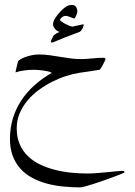

<svg xmlns="http://www.w3.org/2000/svg" viewBox="-20 -416 554 790"><path d="M492.2 293Q492.2 294.4 480.2 299.3Q468.3 304.2 450 311Q431.6 317.9 409.4 325.7Q387.2 333.5 366.9 340.1Q346.7 346.7 331.1 350.8Q315.4 355 310.1 355Q273.9 355 238.5 351.3Q203.1 347.7 171.1 338.9Q139.2 330.1 111.6 315.2Q84 300.3 64 278.1Q43.9 255.9 32.5 225.8Q21 195.8 21 155.8Q21 110.4 33.2 70.6Q45.4 30.8 67.9 -3.2Q90.3 -37.1 122.1 -65.4Q153.8 -93.8 192.9 -116.2Q187.5 -120.1 176.5 -122.6Q165.5 -125 153.8 -126.5Q142.1 -127.9 131.8 -128.4Q121.6 -128.9 117.2 -128.9Q100.6 -128.9 80.1 -126.2Q59.6 -123.5 43.9 -118.2Q43.9 -120.1 45.2 -126Q46.4 -131.8 48.1 -138.9Q49.8 -146 51.5 -152.6Q53.2 -159.2 54.2 -162.1Q54.7 -166 62.7 -171.1Q70.8 -176.3 83 -180.9Q95.2 -185.5 110.1 -188.7Q125 -191.9 140.1 -191.9Q161.6 -191.9 183.1 -189Q204.6 -186 226.3 -182.4Q248 -178.7 269.5 -175.8Q291 -172.9 312.5 -172.9Q335 -172.9 357.7 -175.5Q380.4 -178.2 405.3 -178.2Q408.2 -178.2 411.1 -177.5Q414.1 -176.8 414.1 -172.9Q414.1 -170.9 410.6 -163.8Q407.2 -156.7 403.1 -148.9Q398.9 -141.1 394.8 -135Q390.6 -128.9 389.2 -128.9Q372.6 -126 349.4 -122.6Q326.2 -119.1 305.2 -116.2Q280.3 -112.3 251.5 -103Q222.7 -93.8 194.1 -79.3Q165.5 -64.9 139.4 -45.7Q113.3 -26.4 93 -2.2Q72.8 22 60.8 50.5Q48.8 79.1 48.8 111.8Q48.8 149.9 61.5 178.5Q74.2 207 96.2 227.8Q118.2 248.5 147.2 262Q176.3 275.4 208.7 283.4Q241.2 291.5 275.1 294.7Q309.1 297.9 340.8 297.9Q358.9 297.9 379.9 296.1Q400.9 294.4 420.9 292.5Q440.9 290.5 458.3 288.8Q475.6 287.1 486.8 287.1Q492.2 287.1 492.2 293ZM324.2 -313.5Q324.2 -312 323 -307.6Q321.8 -303.2 319.3 -298.6Q316.9 -293.9 313.2 -289.6Q309.6 -285.2 305.2 -283.7Q302.2 -282.7 296.1 -280.5Q290 -278.3 281.7 -275.1Q273.4 -272 263.7 -268.1Q253.9 -264.2 244.1 -260.7Q220.2 -251.5 208.7 -246.1Q197.3 -240.7 193.4 -240.7Q189.5 -240.7 189.5 -244.6Q189.5 -246.6 190.9 -250.2Q192.4 -253.9 194.3 -257.8Q196.3 -261.7 198.2 -265.4Q200.2 -269 201.2 -270.5Q202.6 -272 205.8 -274.2Q209 -276.4 212.6 -278.6Q216.3 -280.8 219.7 -282.2Q223.1 -283.7 225.1 -284.7Q221.2 -285.6 216.6 -288.3Q211.9 -291 208 -295.2Q204.1 -299.3 201.2 -304.7Q198.2 -310.1 198.2 -316.9Q198.2 -322.8 201.2 -329.8Q204.1 -336.9 208.7 -344Q213.4 -351.1 219 -357.9Q224.6 -364.7 230.5 -370.6Q239.7 -379.9 246.6 -385Q253.4 -390.1 258.5 -392.3Q263.7 -394.5 268.1 -395Q272.5 -395.5 277.3 -395.5Q288.1 -395.5 293.2 -387Q298.3 -378.4 298.3 -368.7Q298.3 -366.2 296.9 -361.3Q295.4 -356.4 293.2 -351.6Q291 -346.7 288.8 -343.3Q286.6 -339.8 285.2 -339.8Q283.2 -339.8 279.3 -341.6Q275.4 -343.3 270.5 -345.2Q265.6 -347.2 260.3 -348.9Q254.9 -350.6 250.5 -350.6Q242.2 -350.6 234.6 -344.7Q227.1 -338.9 227.1 -333.5Q227.1 -332 232.4 -327.9Q237.8 -323.7 245.8 -319.1Q253.9 -314.5 262.9 -310.8Q272 -307.1 279.3 -306.6Q285.2 -308.1 292 -309.6Q298.8 -311 304.9 -312.3Q311 -313.5 315.4 -314.5Q319.8 -315.4 321.3 -315.9Q322.3 -315.9 323.2 -315.7Q324.2 -315.4 324.2 -313.5Z"/></svg>

Font: Scheherazade Rohingya
Style: Regular
Weight: 400
Designer: SIL International
Foundry: SIL International
Version: Version 2.000 (build 440/429)